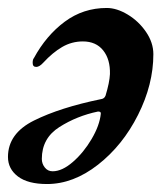

<svg xmlns="http://www.w3.org/2000/svg" viewBox="-27 -448 414 482"><path d="M358 -312Q358 -236 319.5 -159.5Q281 -83 219 -34.5Q157 14 91 14Q43 14 18 -5Q-7 -24 -7 -54Q-7 -113 58.5 -145.5Q124 -178 226 -199Q235 -200 238 -208Q248 -241 249 -262Q250 -299 232 -321.5Q214 -344 181 -344Q153 -344 129 -330Q105 -316 82 -291Q72 -280 64 -280Q55 -280 55 -290Q55 -299 58 -302Q89 -359 135.5 -393.5Q182 -428 241 -428Q266 -428 293.5 -411.5Q321 -395 339.5 -368Q358 -341 358 -312ZM78 -49Q78 -37 85.5 -27.5Q93 -18 105 -18Q129 -18 156 -41.5Q183 -65 203 -99Q223 -133 226 -162V-164Q226 -168 219 -168Q166 -157 122 -129Q78 -101 78 -49Z"/></svg>

Font: EB Garamond SemiBold
Style: Italic
Weight: 600
Italic angle: -17.2°
Designer: Georg Duffner and Octavio Pardo
Foundry: Georg Duffner
Version: Version 1.000